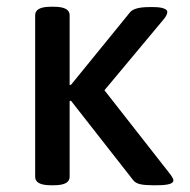

<svg xmlns="http://www.w3.org/2000/svg" viewBox="-20 -546 561 568"><path d="M84 -23V-501Q84 -526 130 -526H140Q186 -526 186 -501V-295H190L365 -510Q378 -525 421 -525H434Q454 -525 464.5 -521Q475 -517 475 -511Q475 -503 466 -491L289 -279L484 -30Q493 -18 493 -12Q493 2 445 2H430Q409 2 395 -1Q381 -4 374 -13L190 -248L186 -247V-23Q186 2 140 2H130Q84 2 84 -23Z"/></svg>

Font: Asap-Medium
Style: Regular
Weight: 500
Designer: Pablo Cosgaya
Foundry: Omnibus-Type
Version: Version 2.000; ttfautohint (v1.8)